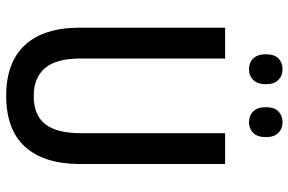

<svg xmlns="http://www.w3.org/2000/svg" viewBox="-180 -764 954 635"><g transform="rotate(90 297.5 -447.0)"><path d="M523 -235Q523 -116 466.5 -53Q410 10 297 10Q187 10 129.5 -52Q72 -114 72 -234V-714H174V-236Q174 -155 206 -118Q238 -81 298 -81Q361 -81 391 -119Q421 -157 421 -237V-714H523ZM160 -849Q160 -877 174 -890.5Q188 -904 210 -904Q231 -904 245 -890Q259 -876 259 -849Q259 -821 245 -807Q231 -793 210 -793Q188 -793 174 -807Q160 -821 160 -849ZM335 -849Q335 -877 349 -890.5Q363 -904 385 -904Q406 -904 420 -890Q434 -876 434 -849Q434 -821 420 -807Q406 -793 385 -793Q363 -793 349 -807Q335 -821 335 -849Z"/></g></svg>

Font: Noto Sans Myanmar Condensed Medium
Style: Regular
Weight: 500
Width: 3
Designer: Monotype Design Team
Foundry: Monotype Imaging Inc.
Version: Version 2.107; ttfautohint (v1.8.4.7-5d5b)